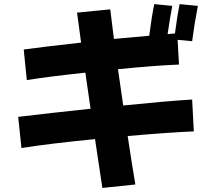

<svg xmlns="http://www.w3.org/2000/svg" viewBox="-20 -867 1040 948"><path d="M937 -218.3Q809.1 -212.9 610.4 -195.3Q620.6 -128.4 629.9 -68.4Q639.2 -8.3 648.4 43.9L485.4 61Q474.6 -13.7 449.2 -180.2Q230.5 -158.7 85.9 -136.2L69.8 -290Q229 -309.1 427.2 -330.1L401.4 -508.3Q223.6 -489.3 112.3 -471.7L97.2 -622.6Q193.4 -635.7 380.4 -656.7Q374 -703.1 360.4 -804.7L524.4 -820.8Q533.2 -754.9 542.5 -674.8Q580.1 -678.7 716.8 -690.4Q729.5 -789.1 741.7 -846.7L830.6 -837.9Q819.8 -783.2 807.6 -698.7Q819.3 -700.2 843.8 -701.7Q856 -794.9 866.7 -846.7L957 -837.9Q940.4 -753.9 928.7 -663.6L856.9 -670.4L863.8 -548.3Q752 -543.9 562.5 -525.4Q562.5 -522.9 588.4 -346.2Q814.9 -369.1 928.7 -375.5Z"/></svg>

Font: Droid Sans
Style: Regular
Weight: 400
Foundry: Ascender Corporation
Version: Version 1.00 build 114